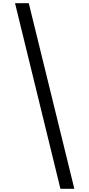

<svg xmlns="http://www.w3.org/2000/svg" viewBox="-20 -813 559 1201"><path d="M160 -793 445 368H358L74 -793Z"/></svg>

Font: Noto Sans Kannada
Style: Regular
Weight: 400
Designer: Jelle Bosma - Monotype Design Team
Foundry: Monotype Imaging Inc.
Version: Version 2.003